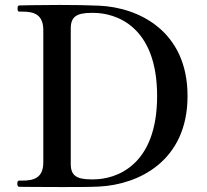

<svg xmlns="http://www.w3.org/2000/svg" viewBox="-20 -755 836 776"><path d="M58 0C58 0 144 1 231 1C288 1 343 1 381 -1C539 -9 738 -103 738 -367C738 -631 539 -725 381 -732C340 -734 280 -735 220 -735C138 -735 58 -733 58 -733C53 -733 51 -729 51 -721C51 -713 52 -708 58 -708H71C118 -708 155 -696 155 -633V-99C155 -37 118 -25 71 -25H58C52 -25 50 -21 50 -13C50 -5 52 0 58 0ZM350 -30C290 -30 266 -45 266 -92V-640C266 -687 289 -703 350 -703H357C447 -703 615 -651 615 -367C615 -83 447 -30 357 -30Z"/></svg>

Font: Shippori Mincho OTF SemiBold
Style: Regular
Weight: 600
Designer: FONTDASU
Foundry: FONTDASU / Google Inc. / but / Adobe
Version: Version 3.300;hotconv 1.0.109;makeotfexe 2.5.65596